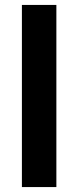

<svg xmlns="http://www.w3.org/2000/svg" viewBox="-20 -760 318 780"><path d="M69 -740C69 -740 69 0 69 0C69 0 209 0 209 0C209 0 209 -740 209 -740C209 -740 69 -740 69 -740Z"/></svg>

Font: Girnar Poppins
Style: SemiBold
Weight: 500
Designer: Ninad Kale (Devanagari), Jonny Pinhorn (Latin)
Foundry: Indian Type Foundry
Version: ""